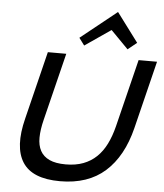

<svg xmlns="http://www.w3.org/2000/svg" viewBox="-69 -1166 1057 1235"><g transform="rotate(5 460.0 -548.0)"><path d="M782 -920 724 -873 612 -987H610L444 -873L409 -920L641 -1106H643ZM812 -372Q766 -187 655.5 -88.5Q545 10 365 10Q185 10 122.5 -88Q60 -186 107 -372L215 -810H334L226 -373Q210 -309 209.5 -258.5Q209 -208 228 -173Q247 -138 287 -119.5Q327 -101 392 -101Q456 -101 505 -119.5Q554 -138 590.5 -173Q627 -208 652 -258.5Q677 -309 693 -373L801 -810H920Z"/></g></svg>

Font: TypoPRO Sinkin Sans
Style: 500 Medium Italic
Weight: 500
Italic angle: -112°
Designer: Keith Bates
Foundry: K-Type
Version: Sinkin Sans (version 1.0)  by Keith Bates   •   © 2014   www